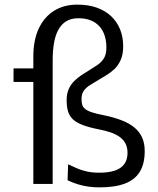

<svg xmlns="http://www.w3.org/2000/svg" viewBox="-20 -795 685 830"><path d="M409.6 15Q386.3 15 363.1 11.9Q339.9 8.7 317 1.8Q294.2 -5 272.1 -15.9L274.5 -84.8Q295.2 -74.8 314.7 -66.5Q334.3 -58.2 357.2 -53.3Q380.1 -48.4 410 -48.4Q449.1 -48.4 476.1 -57.4Q503.2 -66.4 517.2 -85.5Q531.3 -104.7 531.3 -134.2Q531.3 -157.1 522.8 -173.8Q514.3 -190.6 498.2 -202.4Q482.2 -214.2 459.3 -222.3Q436.4 -230.3 407.2 -235.8Q365.1 -244.1 338 -254.4Q310.8 -264.7 295.5 -278.9Q280.2 -293.2 274.1 -313.6Q268.1 -334.1 268.1 -362.5Q268.1 -389.9 277.1 -410.1Q286.2 -430.2 301 -444.8Q315.7 -459.4 332.3 -470.3Q348.9 -481.1 363.7 -490.1Q384.5 -502.9 401.8 -514.6Q419.1 -526.3 429.5 -543.5Q439.9 -560.7 439.9 -589.3Q439.9 -616.1 433 -639.3Q426 -662.4 411.3 -679.5Q396.6 -696.6 373.7 -706.4Q350.9 -716.1 319 -716.1Q288.2 -716.1 266.9 -703.4Q245.7 -690.7 232.5 -666.9Q219.4 -643.1 213.5 -609.5Q207.7 -575.8 207.7 -533.4V0H124.1V-551.1Q124.1 -621.6 147.6 -671.7Q171 -721.7 213.7 -748.4Q256.4 -775 314.3 -775Q361.6 -775 398.4 -762Q435.1 -748.9 460.5 -724.9Q485.9 -701 499.2 -667.9Q512.5 -634.9 512.5 -594.9Q512.5 -560.1 502 -536.3Q491.5 -512.6 475.2 -497Q458.9 -481.4 440.9 -470.6Q422.9 -459.9 407.7 -450.6Q387.3 -438.4 370.3 -428Q353.3 -417.6 342.9 -403.7Q332.5 -389.8 332.5 -366.8Q332.5 -353.4 335.1 -343.2Q337.7 -333.1 346.8 -325Q355.9 -316.9 375.6 -310Q395.2 -303.1 428.9 -296.8Q471.4 -288.1 504.3 -275.5Q537.2 -263 559.7 -244.8Q582.2 -226.7 593.9 -201.5Q605.6 -176.3 605.6 -142.3Q605.6 -87 584.4 -52.4Q563.2 -17.8 519.9 -1.4Q476.7 15 409.6 15ZM38.5 -440.9V-499.2H165.7V-440.9Z"/></svg>

Font: Russolo 10pt ExtraLight
Style: Regular
Weight: 200
Designer: Micah Stupak-Hahn
Version: Version 1.000